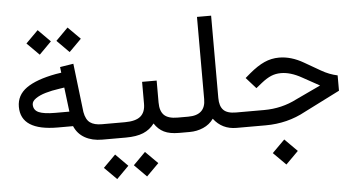

<svg xmlns="http://www.w3.org/2000/svg" viewBox="-57 -759 2036 1097"><g transform="rotate(-5 961.5 -210.5)"><path d="M295.4 -585 365.2 -655.3 435.5 -585 365.2 -514.6ZM123.5 -585 193.8 -655.3 263.7 -585 193.8 -514.6ZM529.8 0H507.3Q449.7 0 408.2 -23.2Q366.7 -46.4 347.7 -91.3H260.3Q48.8 -91.3 48.8 -228Q48.8 -294.9 105.7 -335.2Q162.6 -375.5 275.4 -396.5L307.1 -401.4L303.2 -434.1L380.4 -446.3L413.6 -166.5Q421.4 -122.6 445.3 -105.2Q469.2 -87.9 512.7 -87.9H529.8Q542 -87.9 542 -48.3V-43Q542 0 529.8 0ZM334 -175.8 316.9 -315.4 288.6 -311Q243.7 -304.7 208.7 -294.4Q173.8 -284.2 151.4 -268.6Q128.9 -252.9 128.9 -234.4Q128.9 -202.1 158.4 -189Q188 -175.8 252.9 -175.8Z M674.3 161.6 744.1 91.3 814.5 161.6 744.1 231.9ZM502.4 161.6 572.8 91.3 642.6 161.6 572.8 231.9ZM524.9 -87.9H645Q706.5 -87.9 734.6 -111.3Q762.7 -134.8 762.7 -183.1V-309.1H846.2V-183.1Q846.2 -134.3 869.6 -111.1Q893.1 -87.9 947.3 -87.9H958Q969.2 -87.9 969.2 -47.4V-42Q969.2 0 958 0H947.8Q894.5 0 861.8 -16.1Q829.1 -32.2 807.1 -66.4Q781.7 -32.2 742.7 -16.1Q703.6 0 642.6 0H524.9Q512.7 0 512.7 -42V-47.4Q512.7 -87.9 524.9 -87.9Z M953.1 -87.9H1008.3Q1107.4 -87.9 1107.4 -179.2V-651.4H1188.5V-179.2Q1188.5 -132.3 1210.2 -110.1Q1231.9 -87.9 1282.2 -87.9H1290Q1301.3 -87.9 1301.3 -47.4V-42Q1301.3 0 1290 0H1277.3Q1194.8 0 1146.5 -64Q1123.5 -31.7 1086.9 -15.9Q1050.3 0 1009.3 0H953.1Q940.9 0 940.9 -42V-47.4Q940.9 -87.9 953.1 -87.9Z M1471.2 161.6 1543 89.8 1614.7 161.6 1543 233.4ZM1284.7 -87.9H1443.4Q1544.9 -87.9 1631.8 -132.8L1773.9 -199.7L1674.8 -254.4Q1611.8 -289.6 1557.1 -289.6Q1526.4 -289.6 1500.7 -278.8Q1475.1 -268.1 1444.8 -244.1L1410.2 -216.3L1354 -279.3L1383.8 -304.7Q1429.2 -342.8 1469.2 -360.8Q1509.3 -378.9 1554.2 -378.9Q1623 -378.9 1693.8 -337.9L1786.1 -284.7Q1831.5 -258.3 1878.9 -248.5V-160.6L1674.8 -57.6Q1569.8 0 1444.3 0H1284.7Q1272.5 0 1272.5 -42V-47.4Q1272.5 -87.9 1284.7 -87.9Z"/></g></svg>

Font: Shabnam FD
Style: Regular
Weight: 400
Foundry: DejaVu fonts team - Redesigned by Saber Rastikerdar - Based on Vazir font
Version: Version 5.00;October 20, 2019;FontCreator 12.0.0.2547 64-bit